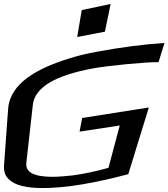

<svg xmlns="http://www.w3.org/2000/svg" viewBox="-65 -938 851 970"><path d="M736 -624 766 -721C659 -714 544 -699 421 -676C371 -667 323 -655 279 -641C127 -593 -15 -519 -24 -387L-45 -98C-46 -74 -40 -54 -26 -38C21 17 144 20 286 3C372 -8 470 -28 583 -58L687 -395L350 -342L337 -273L540 -304L483 -90C418 -72 357 -59 303 -52C273 -49 245 -46 220 -45C143 -43 61 -52 68 -115L101 -409C111 -495 210 -557 408 -593C486 -607 674 -625 736 -624ZM465 -778 494 -918 348 -887 325 -751Z"/></svg>

Font: Gamestation Warped
Style: Italic
Weight: 400
Designer: Jonas Hecksher
Foundry: Jonas Hecksher, Playtypeª, e-types AS
Version: Version 1.003